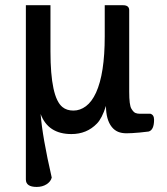

<svg xmlns="http://www.w3.org/2000/svg" viewBox="-20 -509 645 743"><path d="M256.3 9.8Q166 9.8 137.2 -67.9Q144 21 180.2 178.2Q176.3 193.8 160.2 204.1Q144 214.4 122.1 214.4Q80.1 214.4 80.1 185.5V-488.8H175.3V-310.1Q175.3 -131.8 221.7 -94.7Q238.3 -81.1 264.2 -81.1Q290 -81.1 312.7 -98.1Q335.4 -115.2 351.6 -150.4Q385.3 -224.1 385.3 -368.2V-488.8H456.1Q480 -488.8 480 -469.2V-153.8Q480 -102.5 488.3 -88.6Q496.6 -74.7 504.2 -71.8Q511.7 -68.8 521 -68.8H562Q576.2 -64.5 576.2 -45.9Q576.2 -5.9 555.2 0Q551.8 0.5 542 1.5L520.5 3.9Q488.3 6.8 469.7 6.8Q450.7 6.8 436.8 1Q422.9 -4.9 412.6 -17.6Q390.1 -45.9 390.1 -99.1Q374.5 -50.3 355 -30.8Q315.9 9.8 256.3 9.8Z"/></svg>

Font: Copse
Style: Regular
Weight: 400
Version: Version 1.000